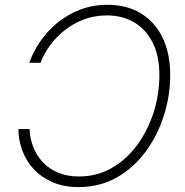

<svg xmlns="http://www.w3.org/2000/svg" viewBox="-20 -757 760 787"><path d="M420.4 -737.3Q500 -737.3 557.6 -702.1Q615.2 -667 646.5 -602.3Q677.7 -537.6 677.7 -449.7Q677.7 -364.7 651.6 -283Q625.5 -201.2 576.7 -135Q527.8 -68.8 458.5 -29.5Q389.2 9.8 302.2 9.8Q240.7 9.8 194.6 -10.5Q148.4 -30.8 117.4 -64.7Q86.4 -98.6 71 -141.1Q55.7 -183.6 55.2 -228H101.1Q102.5 -190.9 115.7 -156Q128.9 -121.1 154.3 -93.5Q179.7 -65.9 217 -49.8Q254.4 -33.7 303.7 -33.7Q377.9 -33.7 438.5 -68.6Q499 -103.5 542.5 -162.8Q585.9 -222.2 609.6 -296.4Q633.3 -370.6 633.3 -448.7Q633.3 -528.8 605.2 -583.5Q577.1 -638.2 528.8 -666Q480.5 -693.8 418.5 -693.8Q368.7 -693.8 325 -677.7Q281.2 -661.6 246.1 -633.8Q210.9 -606 185.3 -571.3Q159.7 -536.6 146 -499.5H100.1Q115.2 -543.5 144 -585.9Q172.9 -628.4 214.1 -662.6Q255.4 -696.8 307.4 -717Q359.4 -737.3 420.4 -737.3Z"/></svg>

Font: Inter 16pt ExtraLight
Style: Italic
Weight: 250
Italic angle: -9.3988°
Version: Version 4.001;git-66647c0bb